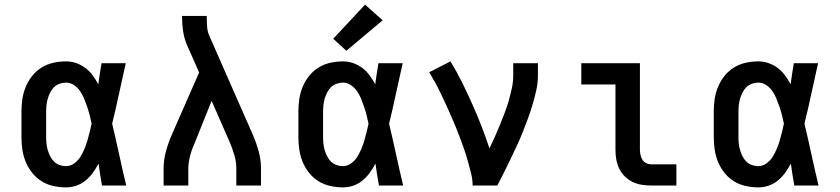

<svg xmlns="http://www.w3.org/2000/svg" viewBox="-20 -804 3640 832"><path d="M266 8Q239 8 211.5 2Q184 -4 160.5 -18.5Q137 -33 119.5 -55Q102 -77 91.5 -102.5Q81 -128 77 -155Q73 -182 73 -210V-320Q73 -348 77 -375Q81 -402 91.5 -427.5Q102 -453 119.5 -475Q137 -497 160.5 -511.5Q184 -526 211.5 -532Q239 -538 266 -538Q289 -538 310.5 -530.5Q332 -523 350 -509.5Q368 -496 381.5 -477.5Q395 -459 406 -439Q409 -462 412.5 -484.5Q416 -507 420 -530H525Q510 -465 496 -399Q482 -333 466 -268Q482 -201 496.5 -134Q511 -67 527 0H422Q418 -24 414 -47.5Q410 -71 407 -95Q396 -74 382.5 -55.5Q369 -37 351 -22Q333 -7 311 0.5Q289 8 266 8ZM266 -84Q285 -84 301.5 -96Q318 -108 328 -124Q338 -140 345.5 -158Q353 -176 358.5 -194Q364 -212 368.5 -231Q373 -250 377 -268Q373 -287 368.5 -305Q364 -323 358 -340.5Q352 -358 345 -375.5Q338 -393 327.5 -408.5Q317 -424 301 -435Q285 -446 266 -446Q252 -446 238 -441Q224 -436 214 -426Q204 -416 197.5 -403Q191 -390 187 -376.5Q183 -363 181.5 -348.5Q180 -334 180 -320V-210Q180 -196 181.5 -181.5Q183 -167 187 -153.5Q191 -140 197.5 -127Q204 -114 214 -104Q224 -94 238 -89Q252 -84 266 -84Z M689 0V-74Q689 -113 700 -151.5Q711 -190 727 -226L843 -490L789 -612Q778 -639 773.5 -668.5Q769 -698 769 -728V-735H876V-728Q876 -708 877.5 -687.5Q879 -667 887 -649L1073 -226Q1089 -190 1100 -151.5Q1111 -113 1111 -74V0H1004V-74Q1004 -103 995.5 -132Q987 -161 975 -189L897 -367L826 -190Q820 -176 814.5 -162Q809 -148 805 -133.5Q801 -119 798.5 -104Q796 -89 796 -74V0Z M1466 8Q1439 8 1411.5 2Q1384 -4 1360.5 -18.5Q1337 -33 1319.5 -55Q1302 -77 1291.5 -102.5Q1281 -128 1277 -155Q1273 -182 1273 -210V-320Q1273 -348 1277 -375Q1281 -402 1291.5 -427.5Q1302 -453 1319.5 -475Q1337 -497 1360.5 -511.5Q1384 -526 1411.5 -532Q1439 -538 1466 -538Q1489 -538 1510.5 -530.5Q1532 -523 1550 -509.5Q1568 -496 1581.5 -477.5Q1595 -459 1606 -439Q1609 -462 1612.5 -484.5Q1616 -507 1620 -530H1725Q1710 -465 1696 -399Q1682 -333 1666 -268Q1682 -201 1696.5 -134Q1711 -67 1727 0H1622Q1618 -24 1614 -47.5Q1610 -71 1607 -95Q1596 -74 1582.5 -55.5Q1569 -37 1551 -22Q1533 -7 1511 0.5Q1489 8 1466 8ZM1466 -84Q1485 -84 1501.5 -96Q1518 -108 1528 -124Q1538 -140 1545.5 -158Q1553 -176 1558.5 -194Q1564 -212 1568.5 -231Q1573 -250 1577 -268Q1573 -287 1568.5 -305Q1564 -323 1558 -340.5Q1552 -358 1545 -375.5Q1538 -393 1527.5 -408.5Q1517 -424 1501 -435Q1485 -446 1466 -446Q1452 -446 1438 -441Q1424 -436 1414 -426Q1404 -416 1397.5 -403Q1391 -390 1387 -376.5Q1383 -363 1381.5 -348.5Q1380 -334 1380 -320V-210Q1380 -196 1381.5 -181.5Q1383 -167 1387 -153.5Q1391 -140 1397.5 -127Q1404 -114 1414 -104Q1424 -94 1438 -89Q1452 -84 1466 -84ZM1481 -584 1424 -636 1562 -784 1638 -716Z M2028 0Q2028 -26 2021.5 -52Q2015 -78 2008 -103.5Q2001 -129 1992.5 -154Q1984 -179 1974.5 -204Q1965 -229 1955 -253.5Q1945 -278 1934.5 -302Q1924 -326 1913 -350Q1902 -374 1890.5 -398Q1879 -422 1866.5 -445Q1854 -468 1840 -491L1932 -538Q1959 -494 1982 -447.5Q2005 -401 2026 -354Q2047 -307 2066 -258.5Q2085 -210 2101 -161Q2113 -186 2124.5 -211.5Q2136 -237 2146.5 -263Q2157 -289 2167 -315Q2177 -341 2184.5 -367.5Q2192 -394 2198 -421.5Q2204 -449 2204 -477V-530H2311V-477Q2311 -445 2304 -413.5Q2297 -382 2288 -351.5Q2279 -321 2268 -291Q2257 -261 2245 -231Q2233 -201 2219.5 -172Q2206 -143 2192 -114Q2178 -85 2164 -56.5Q2150 -28 2135 0Z M2801 0Q2780 0 2759.5 -3.5Q2739 -7 2720.5 -16Q2702 -25 2687 -40Q2672 -55 2663 -74Q2654 -93 2650.5 -113.5Q2647 -134 2647 -155V-438H2499V-530H2753V-155Q2753 -144 2755.5 -132.5Q2758 -121 2764 -111.5Q2770 -102 2780 -97Q2790 -92 2801 -92H2911V0Z M3266 8Q3239 8 3211.5 2Q3184 -4 3160.5 -18.5Q3137 -33 3119.5 -55Q3102 -77 3091.5 -102.5Q3081 -128 3077 -155Q3073 -182 3073 -210V-320Q3073 -348 3077 -375Q3081 -402 3091.5 -427.5Q3102 -453 3119.5 -475Q3137 -497 3160.5 -511.5Q3184 -526 3211.5 -532Q3239 -538 3266 -538Q3289 -538 3310.5 -530.5Q3332 -523 3350 -509.5Q3368 -496 3381.5 -477.5Q3395 -459 3406 -439Q3409 -462 3412.5 -484.5Q3416 -507 3420 -530H3525Q3510 -465 3496 -399Q3482 -333 3466 -268Q3482 -201 3496.5 -134Q3511 -67 3527 0H3422Q3418 -24 3414 -47.5Q3410 -71 3407 -95Q3396 -74 3382.5 -55.5Q3369 -37 3351 -22Q3333 -7 3311 0.5Q3289 8 3266 8ZM3266 -84Q3285 -84 3301.5 -96Q3318 -108 3328 -124Q3338 -140 3345.5 -158Q3353 -176 3358.5 -194Q3364 -212 3368.5 -231Q3373 -250 3377 -268Q3373 -287 3368.5 -305Q3364 -323 3358 -340.5Q3352 -358 3345 -375.5Q3338 -393 3327.5 -408.5Q3317 -424 3301 -435Q3285 -446 3266 -446Q3252 -446 3238 -441Q3224 -436 3214 -426Q3204 -416 3197.5 -403Q3191 -390 3187 -376.5Q3183 -363 3181.5 -348.5Q3180 -334 3180 -320V-210Q3180 -196 3181.5 -181.5Q3183 -167 3187 -153.5Q3191 -140 3197.5 -127Q3204 -114 3214 -104Q3224 -94 3238 -89Q3252 -84 3266 -84Z"/></svg>

Font: Iosevka Curly Slab SmBdEx
Style: Regular
Weight: 600
Width: 7
Monospace: yes
Designer: Belleve Invis
Foundry: Belleve Invis
Version: Version 11.1.0; ttfautohint (v1.8.3)